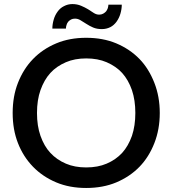

<svg xmlns="http://www.w3.org/2000/svg" viewBox="-20 -913 844 940"><path d="M735.8 -212.4Q709 -144 663.1 -96.7Q616.2 -48.3 549.3 -20Q483.9 7.3 401.9 7.3Q320.3 7.3 255.4 -20Q189 -47.9 141.6 -96.7Q93.8 -146 67.9 -212.4Q42 -278.3 42 -359.9Q42 -441.4 67.9 -507.3Q94.7 -575.7 141.6 -624Q189 -672.9 255.4 -700.7Q320.3 -728 401.9 -728Q483.9 -728 549.3 -700.7Q616.2 -672.4 663.1 -624Q708.5 -577.1 735.8 -507.3Q762.2 -439.9 762.2 -359.9Q762.2 -279.8 735.8 -212.4ZM626 -471.7Q608.4 -522 578.1 -555.7Q548.3 -588.4 502 -608.4Q459 -627 401.9 -627Q345.7 -627 302.7 -608.4Q256.3 -588.4 226.6 -555.7Q196.3 -522.5 178.2 -471.7Q161.1 -423.3 161.1 -359.9Q161.1 -296.4 178.2 -248Q196.3 -196.8 226.6 -164.6Q257.8 -130.9 302.7 -111.8Q345.7 -93.3 401.9 -93.3Q459 -93.3 502 -111.8Q546.9 -130.9 578.1 -164.6Q607.9 -197.3 626 -248Q642.6 -297.4 642.6 -359.9Q642.6 -422.4 626 -471.7ZM465.3 -841.3Q476.6 -841.3 485.4 -846.2Q494.6 -851.6 499.5 -857.4Q504.4 -863.8 507.8 -873Q510.7 -883.8 510.7 -890.1H576.2Q576.2 -868.2 569.3 -845.2Q563.5 -825.2 550.8 -807.1Q537.6 -789.1 520.5 -780.3Q501 -770.5 478.5 -770.5Q454.6 -770.5 436 -778.3Q418.9 -785.6 402.3 -796.4Q389.2 -804.2 374 -814Q361.3 -821.8 347.2 -821.8Q335.9 -821.8 327.6 -817.4Q318.4 -812 313.5 -806.2Q308.1 -799.3 305.7 -790.5Q302.7 -781.7 302.7 -772.9H236.3Q236.3 -794.9 243.2 -817.9Q249 -838.4 262.2 -856.4Q274.9 -874 293 -882.8Q312.5 -893.1 334.5 -893.1Q357.4 -893.1 377 -884.8Q395.5 -877 411.1 -867.7Q430.7 -855 439 -849.6Q451.7 -841.3 465.3 -841.3Z"/></svg>

Font: Lato-SemiBold
Style: Regular
Weight: 500
Designer: Lukasz Dziedzic with Adam Twardoch and Botio Nikoltchev
Foundry: tyPoland Lukasz Dziedzic
Version: ""